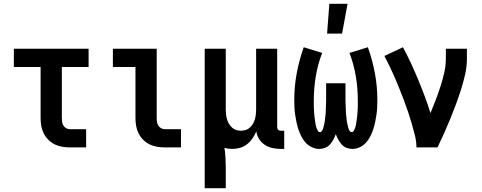

<svg xmlns="http://www.w3.org/2000/svg" viewBox="-20 -777 2540 1012"><path d="M349 0Q328 0 307.5 -3.5Q287 -7 268.5 -16Q250 -25 235 -40Q220 -55 210.5 -74Q201 -93 197.5 -113.5Q194 -134 194 -155V-424H53V-520H447V-424H306V-155Q306 -144 307.5 -134Q309 -124 314.5 -115Q320 -106 329.5 -101Q339 -96 349 -96H434V0Z M849 0Q828 0 807.5 -3.5Q787 -7 768.5 -16Q750 -25 735 -40Q720 -55 710.5 -74Q701 -93 697.5 -113.5Q694 -134 694 -155V-424H575V-520H806V-155Q806 -144 807.5 -134Q809 -124 814.5 -115Q820 -106 829.5 -101Q839 -96 849 -96H934V0Z M1059 215V-520H1170V-200Q1170 -187 1171.5 -174Q1173 -161 1176.5 -148.5Q1180 -136 1186.5 -125Q1193 -114 1202.5 -105Q1212 -96 1224.5 -92Q1237 -88 1250 -88Q1263 -88 1275.5 -92Q1288 -96 1297.5 -105Q1307 -114 1313.5 -125Q1320 -136 1323.5 -148.5Q1327 -161 1328.5 -174Q1330 -187 1330 -200V-520H1441V-108Q1441 -104 1442 -100Q1443 -96 1446 -93Q1449 -90 1453 -89Q1457 -88 1461 -88H1478V8H1461Q1439 8 1417 3.5Q1395 -1 1376.5 -13Q1358 -25 1346 -44Q1334 -63 1331 -85Q1323 -65 1311 -47.5Q1299 -30 1282.5 -17Q1266 -4 1245.5 2Q1225 8 1204 8Q1194 8 1183.5 6.5Q1173 5 1163 2Q1167 28 1168.5 54.5Q1170 81 1170 107V215Z M1704 -600 1716 -757H1812L1783 -600ZM1837 8Q1821 8 1806 2Q1791 -4 1780.5 -16Q1770 -28 1762.5 -42Q1755 -56 1750 -70Q1745 -56 1737.5 -42Q1730 -28 1719.5 -16Q1709 -4 1694 2Q1679 8 1663 8Q1644 8 1625 -0.5Q1606 -9 1592.5 -23.5Q1579 -38 1569.5 -56Q1560 -74 1553.5 -93Q1547 -112 1543 -131.5Q1539 -151 1536 -170.5Q1533 -190 1532 -210Q1531 -230 1531 -250Q1531 -321 1544 -391Q1557 -461 1581 -528L1678 -498Q1655 -438 1644.5 -375Q1634 -312 1634 -248Q1634 -241 1634 -233.5Q1634 -226 1634 -218.5Q1634 -211 1634.5 -203.5Q1635 -196 1635.5 -189Q1636 -182 1636.5 -174.5Q1637 -167 1638 -159.5Q1639 -152 1640 -145Q1641 -138 1642 -130.5Q1643 -123 1644.5 -116Q1646 -109 1648.5 -102Q1651 -95 1655 -88Q1659 -81 1666 -81Q1673 -81 1677 -87Q1681 -93 1683 -99.5Q1685 -106 1686.5 -112.5Q1688 -119 1689.5 -125.5Q1691 -132 1692 -139Q1693 -146 1693.5 -152.5Q1694 -159 1695 -165.5Q1696 -172 1696.5 -179Q1697 -186 1697 -192.5Q1697 -199 1697.5 -206Q1698 -213 1698 -219.5Q1698 -226 1698.5 -233Q1699 -240 1699 -246.5Q1699 -253 1699 -260V-338H1801V-260Q1801 -253 1801 -246.5Q1801 -240 1801.5 -233Q1802 -226 1802 -219.5Q1802 -213 1802.5 -206Q1803 -199 1803 -192.5Q1803 -186 1803.5 -179Q1804 -172 1805 -165.5Q1806 -159 1806.5 -152.5Q1807 -146 1808 -139Q1809 -132 1810.5 -125.5Q1812 -119 1813.5 -112.5Q1815 -106 1817 -99.5Q1819 -93 1823 -87Q1827 -81 1834 -81Q1841 -81 1845 -88Q1849 -95 1851.5 -102Q1854 -109 1855.5 -116Q1857 -123 1858 -130.5Q1859 -138 1860 -145Q1861 -152 1862 -159.5Q1863 -167 1863.5 -174.5Q1864 -182 1864.5 -189Q1865 -196 1865.5 -203.5Q1866 -211 1866 -218.5Q1866 -226 1866 -233.5Q1866 -241 1866 -248Q1866 -312 1855.5 -375Q1845 -438 1822 -498L1919 -528Q1943 -461 1956 -391Q1969 -321 1969 -250Q1969 -230 1968 -210Q1967 -190 1964 -170.5Q1961 -151 1957 -131.5Q1953 -112 1946.5 -93Q1940 -74 1930.5 -56Q1921 -38 1907.5 -23.5Q1894 -9 1875 -0.5Q1856 8 1837 8Z M2175 0Q2175 -32 2167 -63.5Q2159 -95 2150 -126Q2141 -157 2131 -187Q2121 -217 2109.5 -247.5Q2098 -278 2086 -307.5Q2074 -337 2061.5 -366.5Q2049 -396 2035 -425Q2021 -454 2006 -482L2104 -528Q2126 -487 2146 -444Q2166 -401 2184 -357.5Q2202 -314 2218.5 -270Q2235 -226 2249 -181Q2263 -215 2276.5 -250Q2290 -285 2301.5 -321Q2313 -357 2321.5 -393.5Q2330 -430 2330 -468V-520H2441V-468Q2441 -427 2432 -386.5Q2423 -346 2410.5 -306.5Q2398 -267 2383.5 -228Q2369 -189 2353.5 -151Q2338 -113 2321 -75Q2304 -37 2286 0Z"/></svg>

Font: Iosevka Algr
Style: Bold
Weight: 700
Monospace: yes
Designer: Belleve Invis
Foundry: Belleve Invis
Version: Version 26.0.2; ttfautohint (v1.8.3)